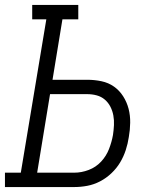

<svg xmlns="http://www.w3.org/2000/svg" viewBox="-33 -755 653 775"><path d="M-13 0V-58H51L154 -677H97V-735H283V-677H219L179 -433H319Q349 -433 377 -427Q405 -421 427 -405.5Q449 -390 464 -366.5Q479 -343 486 -316Q493 -289 492.5 -259.5Q492 -230 487 -202Q483 -175 474.5 -149Q466 -123 452 -99.5Q438 -76 417 -56Q396 -36 371 -23Q346 -10 319.5 -5Q293 0 267 0ZM267 -58Q296 -58 325 -69Q354 -80 375 -102.5Q396 -125 407 -153.5Q418 -182 423 -210Q426 -230 427 -250Q428 -270 424.5 -289Q421 -308 412.5 -324.5Q404 -341 390 -353Q376 -365 357.5 -370Q339 -375 319 -375H169L117 -58Z"/></svg>

Font: Iosevka Curly Slab LtExObl
Style: Regular
Weight: 300
Width: 7
Italic angle: -9°
Monospace: yes
Designer: Belleve Invis
Foundry: Belleve Invis
Version: Version 11.1.0; ttfautohint (v1.8.3)